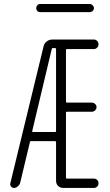

<svg xmlns="http://www.w3.org/2000/svg" viewBox="-20 -925 540 945"><path d="M177.7 -905.3H421.9Q429.7 -905.3 436 -898.9Q442.4 -892.6 442.4 -884.8Q442.4 -877 436 -871.1Q429.7 -865.2 421.9 -865.2H177.7Q168.9 -865.2 163.6 -871.1Q158.2 -877 158.2 -884.8Q158.2 -892.6 163.6 -898.9Q168.9 -905.3 177.7 -905.3ZM138.7 -280.3Q137.7 -278.3 138.7 -276.9Q139.6 -275.4 142.6 -275.4H252Q255.9 -275.4 255.9 -280.3V-682.6Q255.9 -687.5 252 -688.5H240.2Q235.4 -688.5 234.4 -682.6ZM48.8 0Q40 0 34.2 -7.3Q28.3 -14.6 31.2 -24.4L194.3 -696.3Q197.3 -710.9 209.5 -720.7Q221.7 -730.5 238.3 -730.5H442.4Q451.2 -730.5 458 -723.6Q464.8 -716.8 464.8 -707Q464.8 -697.3 458 -690.4Q451.2 -683.6 442.4 -683.6H309.6Q304.7 -683.6 304.7 -678.7V-424.8Q304.7 -419.9 309.6 -419.9H431.6Q440.4 -419.9 447.8 -413.6Q455.1 -407.2 455.1 -397.9Q455.1 -388.7 448.2 -381.8Q441.4 -375 431.6 -375H309.6Q304.7 -375 304.7 -370.1V-50.8Q304.7 -45.9 309.6 -45.9H442.4Q451.2 -45.9 458 -39.6Q464.8 -33.2 464.8 -22.9Q464.8 -12.7 458 -6.3Q451.2 0 442.4 0H292Q276.4 0 266.1 -9.8Q255.9 -19.5 255.9 -35.2V-224.6Q255.9 -229.5 252 -230.5H132.8Q127.9 -230.5 127 -224.6L79.1 -24.4Q76.2 -14.6 67.4 -7.3Q58.6 0 48.8 0Z"/></svg>

Font: Rounded-L Mgen+ 1m light
Style: Regular
Weight: 200
Designer: [Source Han Sans]
Ryoko NISHIZUKA  (kana & ideographs); Paul D. Hunt (Latin, Greek & Cyrillic); Wenlong ZHANG  (bopomofo
Version: Version 1.059.20150602